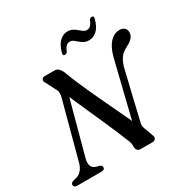

<svg xmlns="http://www.w3.org/2000/svg" viewBox="-193 -1042 1179 1209"><g transform="rotate(-30 396.5 -437.5)"><path d="M155.9 -121 276.8 -568.5 237.6 -562.3Q257.8 -514.4 280.9 -462.2Q304 -410.1 327.4 -357.6Q350.9 -305.2 372.4 -256.6Q394 -207.9 411.4 -166.9Q428.9 -125.9 439.8 -97Q448.6 -79.1 451.9 -65.6Q455.3 -52.1 454.9 -35.6Q454.7 -18.6 463 -9.3Q471.4 0 486.9 0H571.3Q588.2 0 595.1 -11.2Q602 -22.4 594.3 -39L571.9 -100.5Q566 -115.9 566 -126.4Q565.9 -136.8 569.9 -150.5L652.8 -498.9Q660.4 -526.8 671.5 -546.3Q682.5 -565.9 698.8 -579.9Q715.1 -594 737.1 -604.3Q765.4 -618.8 778.9 -635Q792.4 -651.2 792.6 -672.7Q792.8 -693.2 779.5 -704.9Q766.2 -716.6 744.8 -716.6Q707 -716.6 676.1 -685Q645.2 -653.3 627.4 -587.2L510.3 -109.4L551.9 -125.2Q537.4 -159.5 518.1 -200.8Q498.7 -242.1 476.8 -288.5Q454.9 -334.8 431.9 -383.4Q408.9 -431.9 386.9 -480.4Q364.8 -528.9 345.4 -574.6Q326 -620.4 311.3 -660.9Q301.1 -680.8 290.6 -690.4Q280 -700 259.6 -700H194.1Q181.1 -700 174.7 -693.5Q168.4 -687 168.9 -677.7Q169.4 -668.4 177.1 -659.3L209 -596Q218.8 -583.2 220.5 -565.7Q222.2 -548.2 216.8 -529.5L108.2 -124.2Q99.9 -90.8 82.8 -71Q65.7 -51.1 43.6 -45.5L21.8 -40.2Q0.4 -34.1 0.4 -18.7Q0.4 -10.1 6.5 -5.1Q12.7 0 25.8 0H201.4Q212.4 0 219.1 -4.6Q225.8 -9.1 225.8 -18.7Q225.8 -25.7 221.1 -30.9Q216.4 -36 208.4 -38.6L189.5 -42.9Q163 -50.7 155.7 -70.6Q148.4 -90.5 155.9 -121ZM548.1 -755.2Q527.1 -755.2 512.1 -763.4Q497 -771.6 485.1 -782.2Q473.1 -792.9 461.8 -801.1Q450.4 -809.3 436.6 -809.3Q406.8 -809.3 391.2 -766.4Q384.1 -752.3 370.3 -752.3Q353.2 -752.3 359.8 -773.4Q372.6 -822.6 398.3 -847.4Q423.9 -872.1 457.1 -872.1Q478.1 -872.1 493.2 -863.9Q508.2 -855.7 520 -845.2Q531.8 -834.6 543.3 -826.4Q554.8 -818.2 568.9 -818.2Q599.1 -818.2 614 -860.8Q620.8 -875.2 635.2 -875.2Q652.3 -875.2 645.4 -853.8Q632.6 -804.4 606.9 -779.8Q581.1 -755.2 548.1 -755.2Z"/></g></svg>

Font: Fraunces Wonky
Style: Italic
Weight: 900
Italic angle: -16°
Version: Version 1.000;[b76b70a41]